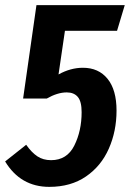

<svg xmlns="http://www.w3.org/2000/svg" viewBox="-35 -712 506 748"><path d="M-15 -83 67 -148Q88 -118 110.5 -103Q133 -88 164 -88Q226 -88 254.5 -145Q283 -202 283 -275Q283 -317 268 -334.5Q253 -352 225 -352Q189 -352 147 -328H55L107 -692H451L421 -592H218L193 -422Q240 -448 288 -448Q349 -448 384 -405Q419 -362 419 -281Q419 -201 389 -133Q359 -65 300 -24.5Q241 16 157 16Q45 16 -15 -83Z"/></svg>

Font: Fira Sans Extra Condensed SemiBold
Style: Italic
Weight: 600
Width: 3
Italic angle: -8°
Designer: Carrois Corporate & Edenspiekermann AG
Foundry: Carrois Corporate GbR & Edenspiekermann AG
Version: Version 4.203